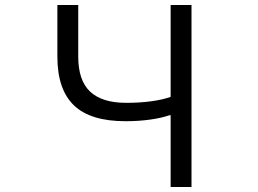

<svg xmlns="http://www.w3.org/2000/svg" viewBox="-20 -753 1040 773"><path d="M667 0V-289H662Q631 -278 584.5 -271.5Q538 -265 485 -265Q344 -265 277.5 -329Q211 -393 211 -525V-733H295V-525Q295 -429 343 -384Q391 -339 488 -339Q544 -339 590.5 -345.5Q637 -352 667 -363V-733H751V0Z"/></svg>

Font: IBM Plex Sans JP
Style: Regular
Weight: 400
Designer: Mike Abbink; Paul van der Laan; Pieter van Rosmalen; Wujin Sim; Yejin Wi; Jinhee Kim; Boomi Park; Yona Kim; Kichan Ma
Foundry: Sandoll Inc.
Version: Version 1.000